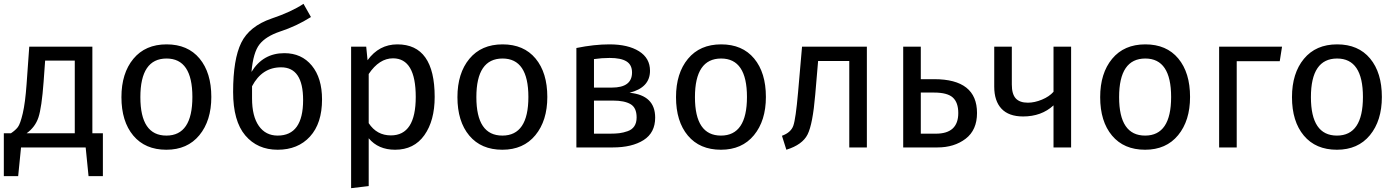

<svg xmlns="http://www.w3.org/2000/svg" viewBox="-20 -771 7303 1004"><path d="M463 -74H518V150H443L428 0H90L75 150H0V-74H37Q61 -90 73.5 -106.5Q86 -123 99 -178Q112 -233 119 -331L133 -527H463ZM371 -74V-454H216L208 -343Q198 -208 181 -157Q164 -106 119 -74Z M1085 -264Q1085 -140 1022.5 -64Q960 12 850 12Q739 12 677 -62Q615 -136 615 -263Q615 -388 677.5 -463.5Q740 -539 851 -539Q962 -539 1023.5 -465Q1085 -391 1085 -264ZM851 -465Q714 -465 714 -263Q714 -62 850 -62Q986 -62 986 -264Q986 -465 851 -465Z M1467 -493Q1557 -493 1610.5 -428Q1664 -363 1664 -251Q1664 -126 1601 -57Q1538 12 1432 12Q1326 12 1262.5 -63Q1199 -138 1199 -290Q1199 -461 1241.5 -547.5Q1284 -634 1400 -674Q1504 -709 1567 -751L1606 -682Q1530 -634 1444 -606Q1370 -581 1337 -539Q1304 -497 1295 -395Q1355 -493 1467 -493ZM1432 -62Q1565 -62 1565 -248Q1565 -419 1450 -419Q1350 -419 1298 -320V-256Q1298 -163 1333.5 -112.5Q1369 -62 1432 -62Z M2058 -539Q2253 -539 2253 -264Q2253 -140 2199 -64Q2145 12 2046 12Q1958 12 1908 -48V202L1816 213V-527H1895L1902 -456Q1962 -539 2058 -539ZM2024 -63Q2154 -63 2154 -264Q2154 -466 2035 -466Q1963 -466 1908 -384V-127Q1950 -63 2024 -63Z M2842 -264Q2842 -140 2779.5 -64Q2717 12 2607 12Q2496 12 2434 -62Q2372 -136 2372 -263Q2372 -388 2434.5 -463.5Q2497 -539 2608 -539Q2719 -539 2780.5 -465Q2842 -391 2842 -264ZM2608 -465Q2471 -465 2471 -263Q2471 -62 2607 -62Q2743 -62 2743 -264Q2743 -465 2608 -465Z M3272 -286Q3406 -273 3406 -156Q3406 -77 3345.5 -38.5Q3285 0 3184 0H2994V-520Q3087 -539 3167 -539Q3264 -539 3321.5 -503Q3379 -467 3379 -401Q3379 -313 3272 -286ZM3168 -468Q3127 -468 3086 -462V-313H3180Q3285 -313 3285 -392Q3285 -432 3256 -450Q3227 -468 3168 -468ZM3169 -72Q3198 -72 3218.5 -74.5Q3239 -77 3262 -85Q3285 -93 3297 -111Q3309 -129 3309 -157Q3309 -208 3277 -226.5Q3245 -245 3186 -245H3086V-72Z M3985 -264Q3985 -140 3922.5 -64Q3860 12 3750 12Q3639 12 3577 -62Q3515 -136 3515 -263Q3515 -388 3577.5 -463.5Q3640 -539 3751 -539Q3862 -539 3923.5 -465Q3985 -391 3985 -264ZM3751 -465Q3614 -465 3614 -263Q3614 -62 3750 -62Q3886 -62 3886 -264Q3886 -465 3751 -465Z M4174 -527H4513V0H4421V-452H4258L4243 -276Q4230 -122 4203 -68Q4176 -14 4092 12L4069 -61Q4116 -78 4128.5 -114Q4141 -150 4153 -286Z M4865 -357Q5089 -357 5089 -180Q5089 -91 5029.5 -45.5Q4970 0 4882 0H4703V-527H4795V-357ZM4874 -72Q4991 -72 4991 -180Q4991 -235 4962.5 -261Q4934 -287 4864 -287H4795V-72Z M5489 -527H5581V0H5489V-220Q5426 -162 5330 -162Q5255 -162 5217 -202.5Q5179 -243 5179 -318V-527H5271V-329Q5271 -279 5291.5 -256.5Q5312 -234 5355 -234Q5390 -234 5428.5 -250Q5467 -266 5489 -291Z M6203 -264Q6203 -140 6140.5 -64Q6078 12 5968 12Q5857 12 5795 -62Q5733 -136 5733 -263Q5733 -388 5795.5 -463.5Q5858 -539 5969 -539Q6080 -539 6141.5 -465Q6203 -391 6203 -264ZM5969 -465Q5832 -465 5832 -263Q5832 -62 5968 -62Q6104 -62 6104 -264Q6104 -465 5969 -465Z M6447 0H6355V-527H6684L6672 -451H6447Z M7206 -264Q7206 -140 7143.5 -64Q7081 12 6971 12Q6860 12 6798 -62Q6736 -136 6736 -263Q6736 -388 6798.5 -463.5Q6861 -539 6972 -539Q7083 -539 7144.5 -465Q7206 -391 7206 -264ZM6972 -465Q6835 -465 6835 -263Q6835 -62 6971 -62Q7107 -62 7107 -264Q7107 -465 6972 -465Z"/></svg>

Font: Fira Sans
Style: Regular
Weight: 400
Designer: Carrois Corporate & Edenspiekermann AG
Foundry: Carrois Corporate GbR & Edenspiekermann AG
Version: Version 4.106;PS 004.106;hotconv 1.0.70;makeotf.lib2.5.58329